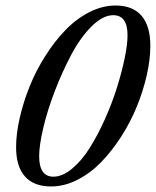

<svg xmlns="http://www.w3.org/2000/svg" viewBox="-20 -671 567 699"><path d="M166 7.8Q103 7.8 70.8 -28.6Q38.6 -64.9 38.6 -135.3Q38.6 -184.1 51.8 -241.7Q64.9 -299.3 87.9 -356.4Q110.8 -413.6 144.8 -467Q178.7 -520.5 218 -561.3Q257.3 -602.1 304.9 -626.5Q352.5 -650.9 400.9 -650.9Q463.4 -650.9 495.4 -613.5Q527.3 -576.2 527.3 -504.4Q527.3 -454.6 514.2 -396.7Q501 -338.9 477.8 -282.2Q454.6 -225.6 420.7 -172.9Q386.7 -120.1 347.7 -80.1Q308.6 -40 261.2 -16.1Q213.9 7.8 166 7.8ZM174.3 -27.8Q207.5 -27.8 242.4 -56.9Q277.3 -85.9 306.4 -132.1Q335.4 -178.2 361.3 -235.8Q387.2 -293.5 405.3 -350.6Q423.3 -407.7 433.8 -458.7Q444.3 -509.8 444.3 -542.5Q444.3 -615.7 392.1 -615.7Q354.5 -615.7 313.7 -575.2Q272.9 -534.7 240 -472.7Q207 -410.6 179.9 -340.3Q152.8 -270 137.7 -206.1Q122.6 -142.1 122.6 -102.5Q122.6 -27.8 174.3 -27.8Z"/></svg>

Font: Elstob 18pt Medium
Style: Italic
Weight: 500
Italic angle: -20°
Designer: Peter S. Baker
Version: Version 1.015